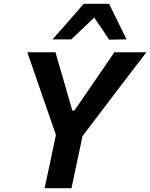

<svg xmlns="http://www.w3.org/2000/svg" viewBox="-20 -987 788 1007"><path d="M214 0Q226.5 -57.5 238 -112Q249.5 -166 263.5 -233.5L273.5 -279L184.5 -535.5Q169 -580 155.5 -620.5Q141.5 -660.5 123 -713H271Q283.5 -669.5 292.5 -638Q301.5 -606.5 310 -578.5Q318 -550.5 327.5 -516.5L359.5 -407H370L443 -513Q467 -549 487.5 -578Q507.5 -607 529.2 -638.8Q551 -670.5 580 -713H747.5Q713.5 -668.5 679.5 -623.5Q645 -578.5 612.5 -536L412.5 -273L404.5 -233.5Q390 -166 378.5 -112Q367 -58 355 0ZM552.5 -779Q533.5 -807.5 513.8 -836.8Q494 -866 474 -895Q443.5 -866 414 -837.5L354 -780.5H255.5Q297.5 -827.5 337.5 -873.5Q377.5 -919.5 419 -967H552Q575 -920 598 -873.5Q621 -826.5 643.5 -780.5Z"/></svg>

Font: Heraclito SemiBold
Style: Italic
Weight: 600
Italic angle: -12°
Designer: Kostas Bartsokas (font) & Cristiano Sobral (main changes)
Foundry: Kostas Bartsokas (font) & Cristiano Sobral (main changes)
Version: Version 1.00;July 8, 2020;FontCreator 13.0.0.2655 64-bit